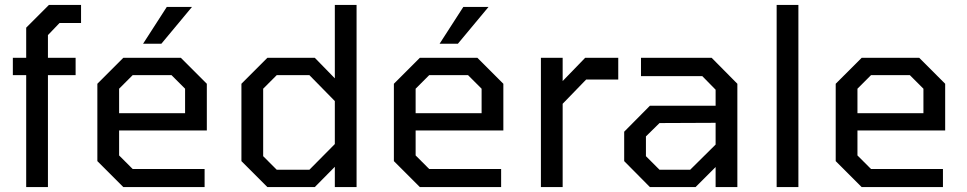

<svg xmlns="http://www.w3.org/2000/svg" viewBox="-20 -757 3915 777"><path d="M86 0V-453H32V-523H86V-645L178 -737H308V-664H221L174 -615V-523H286V-453H174V0Z M559 -580 655 -729H757L633 -580ZM479 0 374 -105V-418L479 -523H712L817 -418V-229H462V-128L517 -73H808V0ZM462 -299H729V-398L674 -453H517L462 -398Z M1062 0 957 -105V-418L1062 -523H1254L1335 -440V-737H1423V0H1335V-82L1254 0ZM1232 -70 1335 -174V-348L1232 -453H1100L1045 -398V-125L1100 -70Z M1759 -580 1855 -729H1957L1833 -580ZM1679 0 1574 -105V-418L1679 -523H1912L2017 -418V-229H1662V-128L1717 -73H2008V0ZM1662 -299H1929V-398L1874 -453H1717L1662 -398Z M2169 0V-523H2257V-429L2348 -523H2482V-435H2352L2257 -337V0Z M2610 0 2506 -105V-224L2610 -329H2876V-394L2822 -449H2574V-523H2860L2964 -418V0H2876V-81L2795 0ZM2649 -70H2773L2876 -172V-260L2649 -259L2594 -205V-125Z M3123 0V-737H3211V0Z M3467 0 3362 -105V-418L3467 -523H3700L3805 -418V-229H3450V-128L3505 -73H3796V0ZM3450 -299H3717V-398L3662 -453H3505L3450 -398Z"/></svg>

Font: Tomorrow
Style: Regular
Weight: 400
Designer: Tony de Marco, Monica Rizzolli
Foundry: Just in Type
Version: Version 2.002